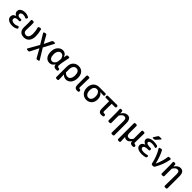

<svg xmlns="http://www.w3.org/2000/svg" viewBox="689 -3247 5923 5923"><g transform="rotate(45 3651.0 -285.5)"><path d="M288.1 12.7Q182.6 12.7 115.2 -31.7Q47.9 -76.2 47.9 -153.3Q47.9 -207 77.6 -240.2Q107.4 -273.4 157.2 -287.1Q160.2 -288.1 160.2 -290.5Q160.2 -293 157.2 -293.9Q117.2 -308.6 95.7 -341.3Q74.2 -374 74.2 -413.1Q74.2 -486.3 136.7 -525.4Q199.2 -564.5 292 -564.5Q371.1 -564.5 444.3 -523.4Q457 -516.6 460.4 -502Q463.9 -487.3 456.1 -475.6L446.3 -459Q439.5 -447.3 425.8 -443.8Q412.1 -440.4 399.4 -447.3Q350.6 -473.6 296.9 -473.6Q249 -473.6 218.8 -453.6Q188.5 -433.6 188.5 -398.4Q188.5 -363.3 215.3 -343.8Q242.2 -324.2 297.9 -324.2Q313.5 -324.2 335.9 -325.2Q349.6 -326.2 359.9 -316.9Q370.1 -307.6 370.1 -293V-276.4Q370.1 -262.7 359.9 -252.9Q349.6 -243.2 335 -244.1Q306.6 -245.1 281.2 -245.1Q162.1 -245.1 162.1 -164.1Q162.1 -123 198.2 -100.1Q234.4 -77.1 299.8 -77.1Q361.3 -77.1 414.1 -109.4Q425.8 -116.2 439.5 -113.8Q453.1 -111.3 460.9 -99.6L471.7 -83Q477.5 -74.2 477.5 -63.5Q477.5 -60.5 476.6 -56.6Q473.6 -42 461.9 -34.2Q385.7 12.7 288.1 12.7Z M795.9 12.7Q690.4 12.7 635.3 -44.9Q580.1 -102.5 580.1 -210Q580.1 -240.2 582 -301.8Q584 -363.3 584 -393.6L577.1 -519.5Q577.1 -531.2 585 -540Q593.8 -549.8 607.4 -549.8H650.4Q665 -549.8 676.8 -540Q688.5 -530.3 690.4 -515.6Q693.4 -481.4 693.4 -418.9Q693.4 -392.6 689.9 -315.4Q686.5 -238.3 686.5 -202.1Q686.5 -140.6 717.3 -110.8Q748 -81.1 796.9 -81.1Q853.5 -81.1 886.7 -129.4Q919.9 -177.7 919.9 -275.4Q919.9 -391.6 886.7 -503.9Q882.8 -517.6 889.6 -529.8Q896.5 -542 910.2 -544.9L955.1 -555.7Q960 -556.6 963.9 -556.6Q973.6 -556.6 982.4 -551.8Q995.1 -544.9 999 -531.2Q1036.1 -401.4 1036.1 -279.3Q1036.1 -140.6 971.7 -64Q907.2 12.7 795.9 12.7Z M1235.4 184.6Q1228.5 198.2 1214.8 206.1Q1203.1 211.9 1191.4 211.9Q1188.5 211.9 1185.5 210.9L1136.7 206.1Q1124 205.1 1118.2 193.4Q1115.2 188.5 1115.2 183.6Q1115.2 177.7 1119.1 171.9L1315.4 -177.7Q1317.4 -181.6 1315.4 -185.5L1123 -503.9Q1116.2 -515.6 1121.1 -527.3Q1126 -539.1 1138.7 -542L1184.6 -553.7Q1189.5 -554.7 1195.3 -554.7Q1204.1 -554.7 1212.9 -550.8Q1227.5 -544.9 1234.4 -531.2L1372.1 -286.1Q1373 -285.2 1375 -285.2Q1377 -285.2 1377.9 -286.1L1489.3 -516.6Q1504.9 -547.9 1539.1 -547.9H1589.8Q1601.6 -547.9 1607.9 -537.6Q1614.3 -527.3 1608.4 -517.6L1433.6 -187.5Q1431.6 -183.6 1433.6 -179.7L1640.6 159.2Q1644.5 166 1644.5 172.9Q1644.5 177.7 1642.6 182.6Q1637.7 194.3 1625 197.3L1579.1 207Q1564.5 210.9 1550.3 204.6Q1536.1 198.2 1529.3 184.6L1377.9 -86.9Q1377 -88.9 1375 -88.9Q1373 -88.9 1372.1 -86.9Z M1911.1 12.7Q1813.5 12.7 1754.9 -61Q1696.3 -134.8 1696.3 -266.6Q1696.3 -402.3 1767.6 -483.4Q1838.9 -564.5 1938.5 -564.5Q1992.2 -564.5 2035.6 -532.2Q2079.1 -500 2101.6 -432.6Q2102.5 -430.7 2104 -430.7Q2105.5 -430.7 2105.5 -432.6L2121.1 -515.6Q2124 -530.3 2135.7 -540Q2147.5 -549.8 2162.1 -549.8H2207Q2219.7 -549.8 2228.5 -539.6Q2237.3 -529.3 2234.4 -515.6Q2171.9 -226.6 2171.9 -135.7Q2171.9 -109.4 2186.5 -95.2Q2201.2 -81.1 2225.6 -81.1Q2227.5 -81.1 2228.5 -81.1Q2243.2 -82 2254.9 -74.7Q2266.6 -67.4 2268.6 -54.7L2272.5 -36.1Q2272.5 -32.2 2272.5 -28.3Q2272.5 -17.6 2267.6 -7.8Q2259.8 5.9 2245.1 8.8Q2224.6 12.7 2199.2 12.7Q2088.9 12.7 2081.1 -89.8Q2080.1 -91.8 2078.1 -91.8Q2076.2 -91.8 2075.2 -89.8Q2015.6 12.7 1911.1 12.7ZM1936.5 -82Q1985.4 -82 2025.9 -127.9Q2066.4 -173.8 2071.3 -236.3L2079.1 -333Q2079.1 -336.9 2078.1 -340.8Q2042 -467.8 1953.1 -467.8Q1896.5 -467.8 1856 -416Q1815.4 -364.3 1815.4 -268.6Q1815.4 -178.7 1847.2 -130.4Q1878.9 -82 1936.5 -82Z M2406.2 202.1Q2392.6 202.1 2382.3 191.9Q2372.1 181.6 2372.1 167V-274.4Q2372.1 -414.1 2441.4 -488.3Q2510.7 -562.5 2621.1 -562.5Q2736.3 -562.5 2800.3 -487.8Q2864.3 -413.1 2864.3 -282.2Q2864.3 -213.9 2845.2 -156.7Q2826.2 -99.6 2793.9 -62.5Q2761.7 -25.4 2721.2 -5.4Q2680.7 14.6 2636.7 14.6Q2544.9 14.6 2483.4 -54.7Q2482.4 -55.7 2481.4 -55.2Q2480.5 -54.7 2480.5 -53.7Q2481.4 -25.4 2482.9 19Q2484.4 63.5 2485.4 98.6Q2486.3 133.8 2487.3 167Q2487.3 181.6 2477.5 191.9Q2467.8 202.1 2453.1 202.1ZM2614.3 -80.1Q2670.9 -80.1 2708.5 -133.3Q2746.1 -186.5 2746.1 -280.3Q2746.1 -465.8 2616.2 -465.8Q2557.6 -465.8 2519.5 -416Q2481.4 -366.2 2481.4 -277.3V-149.4Q2481.4 -145.5 2483.4 -141.6Q2538.1 -80.1 2614.3 -80.1Z M3121.1 12.7Q3055.7 12.7 3027.8 -23.9Q3000 -60.5 3000 -132.8V-515.6Q3000 -529.3 3010.3 -539.6Q3020.5 -549.8 3035.2 -549.8H3081.1Q3095.7 -549.8 3105.5 -539.6Q3115.2 -529.3 3115.2 -515.6Q3107.4 -166 3107.4 -126Q3107.4 -81.1 3148.4 -81.1Q3163.1 -81.1 3174.3 -73.7Q3185.5 -66.4 3187.5 -53.7L3191.4 -35.2Q3191.4 -31.2 3191.4 -27.3Q3191.4 -16.6 3186.5 -6.8Q3178.7 6.8 3164.1 9.8Q3145.5 12.7 3121.1 12.7Z M3519.5 12.7Q3413.1 12.7 3340.8 -62.5Q3268.6 -137.7 3268.6 -268.6Q3268.6 -338.9 3290 -393.6Q3311.5 -448.2 3347.7 -481.9Q3383.8 -515.6 3429.2 -532.7Q3474.6 -549.8 3525.4 -549.8H3795.9Q3810.5 -549.8 3820.8 -539.6Q3831.1 -529.3 3831.1 -515.6V-488.3Q3831.1 -474.6 3820.8 -465.3Q3810.5 -456.1 3795.9 -457Q3729.5 -461.9 3665 -463.9Q3663.1 -463.9 3663.1 -461.4Q3663.1 -459 3665 -458Q3711.9 -430.7 3737.8 -377.4Q3763.7 -324.2 3763.7 -252.9Q3763.7 -129.9 3695.3 -58.6Q3627 12.7 3519.5 12.7ZM3520.5 -81.1Q3581.1 -81.1 3617.2 -129.9Q3653.3 -178.7 3653.3 -262.7Q3653.3 -343.8 3618.2 -399.9Q3583 -456.1 3522 -456.1Q3460.9 -456.1 3424.3 -408.7Q3387.7 -361.3 3387.7 -268.6Q3387.7 -182.6 3424.3 -131.8Q3460.9 -81.1 3520.5 -81.1Z M4175.8 12.7Q4108.4 12.7 4079.6 -25.4Q4050.8 -63.5 4050.8 -139.6V-453.1Q4050.8 -458 4045.9 -458H3907.2Q3892.6 -458 3882.8 -468.3Q3873 -478.5 3873 -492.2V-509.8Q3873 -524.4 3882.8 -535.2Q3892.6 -545.9 3907.2 -546.9L3953.1 -549.8H4307.6Q4322.3 -549.8 4332.5 -539.6Q4342.8 -529.3 4342.8 -515.6V-492.2Q4342.8 -478.5 4332.5 -468.3Q4322.3 -458 4307.6 -458H4167Q4163.1 -458 4163.1 -454.1Q4159.2 -301.8 4159.2 -133.8Q4159.2 -105.5 4170.4 -93.3Q4181.6 -81.1 4204.1 -81.1Q4214.8 -81.1 4225.6 -82Q4240.2 -84 4252 -76.7Q4263.7 -69.3 4265.6 -55.7L4269.5 -36.1Q4272.5 -21.5 4264.6 -8.8Q4256.8 3.9 4242.2 6.8Q4209 12.7 4175.8 12.7Z M4907.2 167Q4907.2 181.6 4897 191.9Q4886.7 202.1 4872.1 202.1H4826.2Q4811.5 202.1 4801.8 191.9Q4792 181.6 4792 167Q4798.8 -101.6 4798.8 -330.1Q4798.8 -401.4 4780.3 -432.1Q4761.7 -462.9 4716.8 -462.9Q4677.7 -462.9 4646 -439.5Q4614.3 -416 4574.2 -356.4Q4572.3 -353.5 4572.3 -348.6V-33.2Q4572.3 -18.6 4562 -8.3Q4551.8 2 4537.1 2H4493.2Q4478.5 2 4468.3 -8.3Q4458 -18.6 4458 -33.2V-392.6L4452.1 -517.6Q4452.1 -529.3 4460 -538.1Q4468.8 -547.9 4482.4 -547.9H4517.6Q4532.2 -547.9 4543 -538.1Q4553.7 -528.3 4554.7 -513.7L4560.5 -440.4Q4561.5 -439.5 4563 -439.5Q4564.5 -439.5 4565.4 -440.4Q4607.4 -502 4651.9 -532.2Q4696.3 -562.5 4753.9 -562.5Q4834 -562.5 4870.6 -507.3Q4907.2 -452.1 4907.2 -343.8Z M5107.4 202.1Q5092.8 202.1 5082.5 191.9Q5072.3 181.6 5072.3 167V-513.7Q5072.3 -527.3 5082.5 -537.6Q5092.8 -547.9 5107.4 -547.9H5151.4Q5166 -547.9 5176.3 -537.6Q5186.5 -527.3 5186.5 -513.7V-215.8Q5186.5 -148.4 5208 -116.2Q5229.5 -84 5277.3 -84Q5314.5 -84 5344.2 -103.5Q5374 -123 5404.3 -174.8Q5406.2 -178.7 5406.2 -183.6V-513.7Q5406.2 -527.3 5416.5 -537.6Q5426.8 -547.9 5441.4 -547.9H5487.3Q5502 -547.9 5512.2 -537.6Q5522.5 -527.3 5521.5 -513.7Q5521.5 -486.3 5518.1 -337.9Q5514.6 -189.5 5514.6 -124Q5514.6 -79.1 5557.6 -79.1Q5572.3 -79.1 5583.5 -71.8Q5594.7 -64.5 5597.7 -51.8L5600.6 -33.2Q5601.6 -29.3 5601.6 -25.4Q5601.6 -14.6 5595.7 -4.9Q5587.9 7.8 5573.2 10.7Q5554.7 14.6 5530.3 14.6Q5480.5 14.6 5453.1 -9.8Q5425.8 -34.2 5418.9 -85.9Q5418 -86.9 5416.5 -86.9Q5415 -86.9 5415 -85.9Q5361.3 11.7 5273.4 11.7Q5210 11.7 5180.7 -28.3Q5180.7 -29.3 5179.7 -28.8Q5178.7 -28.3 5178.7 -27.3Q5179.7 86.9 5185.5 167Q5186.5 181.6 5177.2 191.9Q5168 202.1 5153.3 202.1Z M5874 -753.9Q5892.6 -783.2 5926.8 -783.2H6008.8Q6018.6 -783.2 6022.5 -773.9Q6026.4 -764.6 6019.5 -756.8L5910.2 -632.8Q5886.7 -606.4 5852.5 -606.4H5813.5Q5802.7 -606.4 5797.4 -616.2Q5792 -626 5797.9 -635.7ZM5919.9 -98.6Q5987.3 -98.6 6066.4 -121.1Q6079.1 -125 6089.4 -117.7Q6099.6 -110.4 6099.6 -97.7V-76.2Q6099.6 -61.5 6090.3 -48.8Q6081.1 -36.1 6066.4 -32.2Q5990.2 -11.7 5919.9 -11.7Q5918 -11.7 5915 -11.7Q5797.9 -11.7 5733.9 -53.2Q5669.9 -94.7 5669.9 -164.1Q5669.9 -213.9 5707 -252.9Q5739.3 -286.1 5788.1 -297.9Q5788.1 -297.9 5788.6 -298.8Q5789.1 -299.8 5788.1 -299.8Q5741.2 -313.5 5711.9 -344.7Q5677.7 -378.9 5677.7 -422.9Q5677.7 -479.5 5740.7 -517.6Q5803.7 -555.7 5915 -555.7Q5985.4 -555.7 6058.6 -535.2Q6073.2 -531.2 6082.5 -518.6Q6091.8 -505.9 6091.8 -490.2V-468.8Q6091.8 -457 6081.5 -449.7Q6071.3 -442.4 6059.6 -446.3Q5985.4 -470.7 5924.8 -470.7Q5790 -470.7 5790 -407.2Q5790 -339.8 5978.5 -339.8Q5979.5 -339.8 5980.5 -339.8Q5994.1 -339.8 6004.4 -329.6Q6014.6 -319.3 6014.6 -304.7V-289.1Q6014.6 -275.4 6004.4 -265.1Q5994.1 -254.9 5979.5 -254.9Q5870.1 -254.9 5827.1 -234.4Q5783.2 -214.8 5783.2 -177.7Q5783.2 -98.6 5919.9 -98.6Z M6479.5 -30.3Q6462.9 0 6427.7 0H6386.7Q6371.1 0 6359.4 -9.8Q6347.7 -19.5 6344.7 -34.2Q6288.1 -302.7 6160.2 -506.8Q6156.2 -513.7 6156.2 -519.5Q6156.2 -524.4 6158.2 -529.3Q6163.1 -541 6175.8 -543.9L6224.6 -555.7Q6230.5 -557.6 6236.3 -557.6Q6245.1 -557.6 6254.9 -553.7Q6268.6 -547.9 6276.4 -534.2Q6321.3 -451.2 6362.3 -335.4Q6403.3 -219.7 6423.8 -120.1Q6424.8 -118.2 6427.2 -118.2Q6429.7 -118.2 6430.7 -120.1Q6524.4 -325.2 6547.9 -515.6Q6549.8 -530.3 6560.5 -540Q6571.3 -549.8 6585.9 -549.8H6631.8Q6645.5 -549.8 6654.3 -540Q6661.1 -531.2 6661.1 -521.5Q6661.1 -518.6 6661.1 -515.6Q6637.7 -388.7 6595.2 -273.4Q6552.7 -158.2 6479.5 -30.3Z M7223.6 167Q7223.6 181.6 7213.4 191.9Q7203.1 202.1 7188.5 202.1H7142.6Q7127.9 202.1 7118.2 191.9Q7108.4 181.6 7108.4 167Q7115.2 -101.6 7115.2 -330.1Q7115.2 -401.4 7096.7 -432.1Q7078.1 -462.9 7033.2 -462.9Q6994.1 -462.9 6962.4 -439.5Q6930.7 -416 6890.6 -356.4Q6888.7 -353.5 6888.7 -348.6V-33.2Q6888.7 -18.6 6878.4 -8.3Q6868.2 2 6853.5 2H6809.6Q6794.9 2 6784.7 -8.3Q6774.4 -18.6 6774.4 -33.2V-392.6L6768.6 -517.6Q6768.6 -529.3 6776.4 -538.1Q6785.2 -547.9 6798.8 -547.9H6834Q6848.6 -547.9 6859.4 -538.1Q6870.1 -528.3 6871.1 -513.7L6877 -440.4Q6877.9 -439.5 6879.4 -439.5Q6880.9 -439.5 6881.8 -440.4Q6923.8 -502 6968.3 -532.2Q7012.7 -562.5 7070.3 -562.5Q7150.4 -562.5 7187 -507.3Q7223.6 -452.1 7223.6 -343.8Z"/></g></svg>

Font: Gen Jyuu GothicL Medium
Style: Regular
Weight: 500
Designer: [Source Han Sans]
Ryoko NISHIZUKA  (kana & ideographs); Paul D. Hunt (Latin, Greek & Cyrillic); Wenlong ZHANG  (bopomofo
Version: Version 1.002.20150607